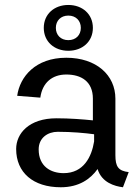

<svg xmlns="http://www.w3.org/2000/svg" viewBox="-20 -751 561 782"><path d="M258.3 -544.2C315.8 -544.2 358.3 -581.7 358.3 -637.5C358.3 -693.3 315.8 -730.8 258.3 -730.8C200.8 -730.8 158.3 -693.3 158.3 -637.5C158.3 -581.7 200.8 -544.2 258.3 -544.2ZM258.3 -587.5C227.5 -587.5 207.5 -608.3 207.5 -637.5C207.5 -666.7 227.5 -687.5 258.3 -687.5C289.2 -687.5 309.2 -666.7 309.2 -637.5C309.2 -608.3 289.2 -587.5 258.3 -587.5ZM45.8 -144.2C45.8 -48.3 115 11.7 227.5 11.7C301.7 11.7 348.3 -21.7 377.5 -62.5C394.2 -7.5 446.7 7.5 480.8 11.7L504.2 -50C461.7 -55 450 -72.5 450 -119.2V-349.2C450 -445 372.5 -515.8 250 -515.8C124.2 -515.8 60.8 -438.3 50 -360.8L144.2 -353.3C152.5 -414.2 192.5 -447.5 250 -447.5C310.8 -447.5 358.3 -419.2 358.3 -349.2V-260.8C317.5 -265 264.2 -269.2 210 -269.2C98.3 -269.2 45.8 -207.5 45.8 -144.2ZM363.3 -204.2V-175C353.3 -112.5 320.8 -45.8 239.2 -45.8C186.7 -45.8 137.5 -73.3 137.5 -142.5C137.5 -190 175 -214.2 215 -214.2C273.3 -214.2 326.7 -209.2 363.3 -204.2Z"/></svg>

Font: Boon Medium
Style: Regular
Weight: 500
Designer: Sungsit Sawaiwan
Foundry: FontUni
Version: Version 2.0